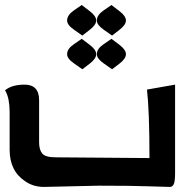

<svg xmlns="http://www.w3.org/2000/svg" viewBox="-38 -737 759 757"><path d="M62.5 -21.5Q0 -62 0 -146.5V-295.9Q0 -320.8 -4.2 -342.8Q-8.3 -364.7 -18.1 -380.9Q8.3 -403.3 59.1 -403.3Q116.2 -403.3 116.2 -341.8V-175.8Q116.2 -147 128.4 -131.8Q140.6 -116.7 182.6 -116.7L551.3 -113.8Q551.3 -299.3 541.5 -383.8L652.3 -403.3V-53.2Q652.3 -21.5 647 -10.7Q641.6 0 631.8 0Q611.3 0 549.1 -2.4Q486.8 -4.9 351.1 -4.9L135.3 0Q93.8 0 62.5 -21.5ZM284.2 -584 315.4 -560.5Q341.3 -541 341.3 -523.4Q341.3 -505.4 314.9 -485.4L286.6 -463.9L253.4 -487.3Q226.6 -505.9 226.6 -523.4Q226.6 -544.4 252.4 -562ZM284.2 -717.3 315.4 -693.4Q341.3 -673.8 341.3 -656.2Q341.3 -638.7 314.9 -618.7L286.6 -596.7L253.4 -620.1Q226.6 -638.7 226.6 -656.2Q226.6 -677.2 252.4 -695.3ZM401.4 -584 432.6 -560.5Q458.5 -541 458.5 -523.4Q458.5 -505.4 432.1 -485.4L403.8 -463.9L370.6 -487.3Q343.8 -505.9 343.8 -523.4Q343.8 -544.4 369.6 -562ZM401.4 -717.3 432.6 -693.4Q458.5 -673.8 458.5 -656.2Q458.5 -638.7 432.1 -618.7L403.8 -596.7L370.6 -620.1Q343.8 -638.7 343.8 -656.2Q343.8 -677.2 369.6 -695.3Z"/></svg>

Font: ALMAS
Style: Bold
Weight: 700
Designer: ALMAS Font/ by Husham Jawad Kadhim, derived from the Bainsely font by/ Paul James MIller
Foundry: High-Logic / Made with FontCreator
Version: Version 1.411;September 19, 2021;FontCreator 14.0.0.2814 32-